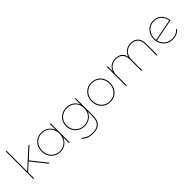

<svg xmlns="http://www.w3.org/2000/svg" viewBox="248 -2102 3659 3659"><g transform="rotate(-45 2078.0 -272.5)"><path d="M128 -154V-178L500 -517H529L304 -311L288 -299ZM115 0V-742H135V0ZM526 0 284 -304 300 -316 552 0Z M847 3Q776 3 719 -30.5Q662 -64 629 -123.5Q596 -183 596 -259Q596 -336 629 -394.5Q662 -453 719 -486.5Q776 -520 847 -520Q918 -520 974 -486.5Q1030 -453 1062.5 -394.5Q1095 -336 1095 -259Q1095 -183 1062.5 -123.5Q1030 -64 974 -30.5Q918 3 847 3ZM847 -16Q913 -16 965.5 -47Q1018 -78 1048 -133Q1078 -188 1078 -259Q1078 -331 1048 -385.5Q1018 -440 965.5 -470.5Q913 -501 847 -501Q781 -501 729 -470.5Q677 -440 646.5 -385.5Q616 -331 616 -259Q616 -188 646.5 -133Q677 -78 729 -47Q781 -16 847 -16ZM1078 0V-190L1088 -260L1078 -330V-517H1098V0Z M1536 197Q1466 197 1405 174Q1344 151 1307 111L1321 97Q1361 136 1416 157Q1471 178 1536 178Q1648 178 1701.5 125Q1755 72 1755 -43V-209L1765 -269L1755 -329V-517H1775V-46Q1775 79 1715.5 138Q1656 197 1536 197ZM1521 -17Q1449 -17 1391.5 -49.5Q1334 -82 1300.5 -139Q1267 -196 1267 -269Q1267 -343 1300.5 -399.5Q1334 -456 1391.5 -488Q1449 -520 1521 -520Q1594 -520 1650.5 -488Q1707 -456 1739.5 -399.5Q1772 -343 1772 -269Q1772 -196 1739.5 -139Q1707 -82 1650.5 -49.5Q1594 -17 1521 -17ZM1521 -36Q1589 -36 1641.5 -65.5Q1694 -95 1724.5 -148Q1755 -201 1755 -269Q1755 -338 1724.5 -390Q1694 -442 1641.5 -471.5Q1589 -501 1521 -501Q1454 -501 1401 -471.5Q1348 -442 1317.5 -390Q1287 -338 1287 -269Q1287 -201 1317.5 -148Q1348 -95 1401 -65.5Q1454 -36 1521 -36Z M2195 3Q2123 3 2066.5 -30.5Q2010 -64 1977 -123.5Q1944 -183 1944 -259Q1944 -336 1977 -394.5Q2010 -453 2066.5 -486.5Q2123 -520 2195 -520Q2267 -520 2324 -486.5Q2381 -453 2413.5 -394.5Q2446 -336 2446 -259Q2446 -183 2413.5 -123.5Q2381 -64 2324 -30.5Q2267 3 2195 3ZM2195 -16Q2261 -16 2313.5 -47Q2366 -78 2396 -133Q2426 -188 2426 -259Q2426 -331 2396 -385.5Q2366 -440 2313.5 -470.5Q2261 -501 2195 -501Q2129 -501 2077 -470.5Q2025 -440 1994.5 -385.5Q1964 -331 1964 -259Q1964 -188 1994.5 -133Q2025 -78 2077 -47Q2129 -16 2195 -16Z M2615 0V-517H2635V-371L2633 -374Q2655 -441 2710 -480.5Q2765 -520 2846 -520Q2926 -520 2978 -479.5Q3030 -439 3043 -359L3040 -360Q3059 -431 3115.5 -475.5Q3172 -520 3258 -520Q3320 -520 3365 -495.5Q3410 -471 3434.5 -423Q3459 -375 3459 -305V0H3439V-305Q3439 -401 3391.5 -451Q3344 -501 3259 -501Q3193 -501 3145.5 -473.5Q3098 -446 3072.5 -396.5Q3047 -347 3047 -281V0H3027V-305Q3027 -401 2979.5 -451Q2932 -501 2847 -501Q2781 -501 2733.5 -473.5Q2686 -446 2660.5 -396.5Q2635 -347 2635 -281V0Z M3881 3Q3806 3 3747.5 -30.5Q3689 -64 3655.5 -123.5Q3622 -183 3622 -259Q3622 -336 3653.5 -394.5Q3685 -453 3740.5 -486.5Q3796 -520 3868 -520Q3935 -520 3986 -488.5Q4037 -457 4067.5 -404.5Q4098 -352 4102 -289L3640 -198L3634 -216L4091 -306L4082 -292Q4079 -346 4052 -393.5Q4025 -441 3978 -471Q3931 -501 3868 -501Q3802 -501 3750.5 -470Q3699 -439 3670 -385Q3641 -331 3641 -262Q3641 -190 3672 -134.5Q3703 -79 3757 -47.5Q3811 -16 3881 -16Q3934 -16 3980.5 -36Q4027 -56 4058 -96L4072 -82Q4038 -40 3987.5 -18.5Q3937 3 3881 3Z"/></g></svg>

Font: Montserrat Alternates Thin
Style: Regular
Weight: 100
Designer: Julieta Ulanovsky
Foundry: Julieta Ulanovsky
Version: Version 9.000